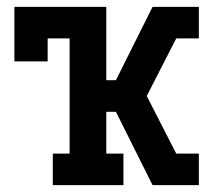

<svg xmlns="http://www.w3.org/2000/svg" viewBox="-20 -540 640 560"><path d="M134 0V-92H183V-428H119V-361H22V-520H290V-306H318L348 -366L425 -520H560V-428H494L408 -260L494 -92H560V0H425L318 -214H290V-92H340V0Z"/></svg>

Font: Iosevka Etoile Semibold
Style: Regular
Weight: 600
Designer: Belleve Invis
Foundry: Belleve Invis
Version: Version 22.1.2; ttfautohint (v1.8.4)